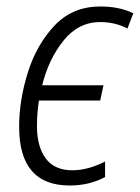

<svg xmlns="http://www.w3.org/2000/svg" viewBox="-20 -562 431 592"><path d="M304 -16V-64Q251 -37 203 -37Q148 -37 121 -73.5Q94 -110 94 -173Q94 -214 100 -252H289L299 -299H110Q130 -380 176 -437Q222 -494 289 -494Q335 -494 373 -474L391 -521Q349 -542 289 -542Q204 -542 148.5 -483.5Q93 -425 66 -339Q39 -253 39 -171Q39 10 195 10Q255 10 304 -16Z"/></svg>

Font: Noto Sans UI SemiCondensed Light
Style: Italic
Weight: 300
Width: 4
Designer: Monotype Design Team
Foundry: Monotype Imaging Inc.
Version: 1.001